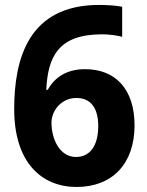

<svg xmlns="http://www.w3.org/2000/svg" viewBox="-20 -742 591 772"><path d="M37.1 -303.2C37.1 -88.9 147 9.8 288.1 9.8C430.7 9.8 521 -83 521 -237.8C521 -381.8 445.8 -463.9 321.8 -463.9C245.1 -463.9 198.2 -428.2 171.9 -380.9H166C172.4 -513.2 213.9 -604 390.1 -604C418 -604 446.3 -600.1 471.2 -594.2V-714.8C446.3 -720.2 406.2 -722.2 378.9 -722.2C95.7 -722.2 37.1 -507.8 37.1 -303.2ZM285.2 -110.8C220.2 -110.8 187 -182.6 187 -249C187 -296.9 226.6 -348.1 287.1 -348.1C346.2 -348.1 375 -305.7 375 -235.8C375 -150.4 337.9 -110.8 285.2 -110.8Z"/></svg>

Font: Noto Reveo Sans
Style: Bold
Weight: 700
Designer: Monotype Design team
Foundry: Monotype Imaging Inc.
Version: Version 1.04